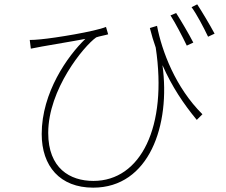

<svg xmlns="http://www.w3.org/2000/svg" viewBox="-20 -816 1040 884"><path d="M870 -620C849 -661 812 -723 791 -756L765 -745C787 -711 820 -648 840 -606ZM670 -687C678 -655 687 -625 697 -597C752 -232 628 17 410 17C302 17 202 -41 202 -204C202 -404 365 -603 423 -644C436 -649 466 -654 478 -658L468 -692C417 -671 234 -641 167 -635C149 -633 129 -632 117 -632L122 -592C141 -596 160 -599 174 -602C217 -610 311 -625 373 -637C291 -558 172 -390 172 -199C172 -51 256 48 409 48C667 48 766 -240 728 -516C772 -417 824 -339 886 -264L912 -290C788 -413 725 -581 703 -697ZM862 -783C886 -750 917 -691 938 -647L968 -661C945 -704 909 -764 888 -796Z"/></svg>

Font: Noto Sans CJK JP Thin
Style: Regular
Weight: 250
Designer: Ryoko NISHIZUKA (kana & ideographs); Paul D. Hunt (Latin, Greek & Cyrillic); Wenlong ZHANG (bopomofo); Sandoll Communica
Foundry: Adobe Systems Incorporated
Version: Version 1.004;PS 1.004;hotconv 1.0.82;makeotf.lib2.5.63406